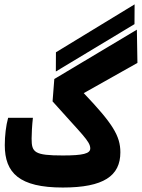

<svg xmlns="http://www.w3.org/2000/svg" viewBox="-20 -838 638 863"><path d="M262.2 4.9C445.8 4.9 521 -47.4 521 -153.3C521 -228 485.4 -283.7 356.4 -419.4L597.7 -555.2L595.2 -704.6L224.1 -482.9L216.3 -382.3C347.2 -234.9 385.7 -203.1 385.7 -170.9C385.7 -147.5 353 -139.2 262.2 -139.2C133.8 -139.2 122.1 -153.3 122.1 -215.3C122.1 -235.4 124 -274.4 127.9 -308.6H16.6C6.8 -273.9 1.5 -227.5 1.5 -185.5C1.5 -60.5 66.9 4.9 262.2 4.9ZM231 -516.6 584.5 -729.5 585 -818.4 231.4 -603Z"/></svg>

Font: Cascadia Code
Style: Bold
Weight: 700
Monospace: yes
Designer: Aaron Bell
Foundry: Saja Typeworks
Version: Version 2404.023